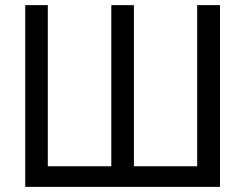

<svg xmlns="http://www.w3.org/2000/svg" viewBox="-20 -727 954 747"><path d="M166 -707V-80.1H413.1V-707H501V-80.1H747.1V-707H835.9V0H78.1V-707Z"/></svg>

Font: Pretendard
Style: Regular
Weight: 400
Designer: Base glyphs from Inter by Rasmus Andersson; Hangeul glyphs from Noto Sans CJK(Source Han Sans) by Jang Soo-young and Kan
Foundry: Kil Hyung-jin
Version: Version 1.309